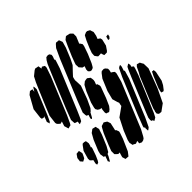

<svg xmlns="http://www.w3.org/2000/svg" viewBox="-185 -887 1068 1068"><g transform="rotate(-45 348.5 -353.5)"><path d="M420 -661 395 -600 378 -566 356 -543 355 -542 342 -528 333 -518 330 -507 328 -497 329 -483 330 -453 302 -376 279 -327 267 -313 262 -310 260 -306 248 -284 242 -278 238 -285 239 -290 243 -303 245 -308 242 -309 234 -312 232 -320 231 -340 257 -407 353 -640 380 -698 394 -714 401 -720 410 -719 422 -718 426 -708 430 -697 428 -689ZM482 -550 460 -499 451 -483 446 -476 433 -471 423 -473 414 -482V-495L421 -515L415 -516L407 -518L402 -524L393 -534V-540L392 -556L396 -568L409 -603L434 -661L449 -693L465 -706H470L491 -701L505 -687V-679V-665L498 -648L488 -624L491 -623L500 -609L498 -596ZM315 -604 217 -368 199 -327 191 -312 179 -307 174 -306V-311L176 -324L163 -328L158 -330L157 -338L156 -357L180 -419L264 -622L284 -669L295 -688L306 -701L320 -703L329 -700L336 -689L334 -677L327 -659L331 -658L330 -650ZM249 -609 159 -391 140 -350 133 -338 127 -337 113 -333 111 -339 105 -359 114 -387 111 -386 100 -383 91 -391 85 -397 82 -407 88 -457 107 -504 142 -587 166 -643 182 -674 208 -695 217 -700 233 -697 239 -696 240 -688 242 -675 251 -681 261 -675 266 -672V-659ZM586 -512 569 -487 562 -481H551H542L538 -492L536 -500V-501H535L522 -500H513L508 -506L500 -517V-522L501 -538L511 -566L529 -608L540 -629L544 -636L560 -643H569L584 -635L587 -625L591 -614L586 -589L579 -571L587 -566L593 -561L595 -550ZM51 -546 91 -618 108 -632 116 -631 125 -629 124 -624 123 -612 133 -629 139 -636 141 -631 142 -613 82 -468 66 -434 58 -427 56 -436 53 -444 57 -454 66 -479 61 -473 46 -476 44 -487ZM626 -524 617 -525 618 -530 621 -540 622 -546 628 -547 638 -548 635 -534ZM380 -305 361 -262 349 -247 337 -238 327 -242 320 -244 318 -253 320 -274 323 -284 313 -285 301 -292 294 -304 295 -315 303 -346 329 -409 347 -442 363 -455 374 -457 383 -458 392 -451 399 -446 401 -436 402 -425 400 -414 393 -396H399L401 -391L405 -378L404 -370ZM504 -309 395 -45 375 -8 369 1 360 7 347 10 332 3 333 -2 334 -14 326 -11 318 -8 311 -12 299 -18V-23L296 -37L300 -55L322 -109L356 -176L398 -206L409 -214L410 -222L413 -235L409 -245L400 -276L413 -327L442 -396L461 -421L469 -428L485 -429L493 -425L503 -413V-402L499 -384L501 -386L511 -379L518 -373V-360ZM547 -290 457 -73 433 -23 423 -15 417 -12V-17L416 -31L418 -34L412 -42L414 -50L439 -115L526 -324L549 -372L560 -379H566L565 -367L557 -342L561 -340L560 -334ZM597 -267 556 -169 529 -105 509 -58 497 -35 480 -25 475 -37 471 -33 467 -44 469 -62 481 -92 561 -286 580 -330 587 -344 603 -354 606 -340 602 -328 603 -329 614 -320 611 -307ZM664 -255 621 -141 583 -62 543 -33 526 -35 518 -45 519 -58 525 -74 522 -68 525 -79 541 -119 599 -259 610 -278 624 -307 634 -317 644 -314 652 -312 657 -302 663 -292ZM220 -178 193 -114 181 -93 176 -84 166 -79 161 -67 145 -39 138 -50 141 -57 146 -72 149 -79 147 -80 139 -84 138 -95 136 -106 141 -127 167 -190 186 -224 205 -238 218 -235 226 -233 228 -222 231 -211 228 -203ZM667 -155 655 -132 639 -111 633 -106 628 -107 619 -110 620 -118 625 -138 653 -205 661 -221 665 -229 671 -228H677L678 -222L679 -212ZM286 -78 256 -10 243 7 238 13 230 12 217 11 211 -9 217 -30 220 -37H216H208L200 -44L192 -52V-58V-76L206 -113L233 -177L247 -203L253 -212L269 -217L274 -219L281 -215L292 -208L294 -203L299 -188L290 -147L288 -142L293 -141L295 -136L300 -123L298 -113ZM114 -120 102 -93 95 -82 83 -78 81 -89 85 -107 86 -111 77 -118 71 -124 70 -137 84 -186 103 -212 109 -218H120L131 -215L133 -203L134 -195L130 -180L126 -171L130 -170L128 -160ZM66 -172 57 -154 48 -149 40 -145 35 -151 28 -159 29 -165 31 -182 45 -202 56 -203 65 -204 67 -196 70 -182Z"/></g></svg>

Font: Rubik Marker Hatch
Style: Regular
Weight: 400
Designer: Hubert and Fischer, NaN
Foundry: Hubert & Fischer, NaN
Version: Version 2.200